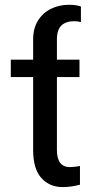

<svg xmlns="http://www.w3.org/2000/svg" viewBox="-20 -759 375 789"><path d="M306.6 -513.7V-442.4H213.9V-142.6Q213.9 -72.3 267.6 -72.3Q273.4 -72.3 282.2 -73.2Q291 -74.2 298.8 -75.2Q306.6 -77.1 308.6 -77.1V0Q272 9.8 237.3 9.8Q183.6 9.8 149.9 -27.6Q116.2 -64.9 116.2 -142.6V-442.4H24.4V-513.7H116.2V-597.7Q116.2 -642.6 136.2 -674.6Q156.2 -706.5 189.7 -722.9Q223.1 -739.3 263.7 -739.3Q292 -739.3 312.5 -732.4V-668Q300.8 -671.9 285.2 -671.9Q251 -671.9 232.4 -654.3Q213.9 -636.7 213.9 -597.7V-513.7Z"/></svg>

Font: Pretendard Std
Style: Regular
Weight: 400
Designer: Base glyphs from Inter by Rasmus Andersson; Hangeul glyphs from Noto Sans CJK(Source Han Sans) by Jang Soo-young and Kan
Foundry: Kil Hyung-jin
Version: Version 1.309